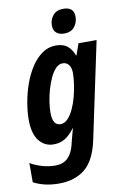

<svg xmlns="http://www.w3.org/2000/svg" viewBox="-120 -818 723 1118"><g transform="rotate(-10 241.5 -259.0)"><path d="M136 240Q89 240 51.5 230.5Q14 221 -14 206V92Q13 109 53 121Q93 133 133 133Q179 133 206.5 107Q234 81 246 32L252 8Q255 -5 260.5 -24.5Q266 -44 271 -63H269Q243 -27 213.5 -8.5Q184 10 145 10Q92 10 59 -32Q26 -74 26 -157Q26 -203 35.5 -257.5Q45 -312 63.5 -364.5Q82 -417 110 -460Q138 -503 174.5 -529Q211 -555 256 -555Q299 -555 323.5 -535.5Q348 -516 363 -477H365L389 -545H496L375 27Q350 143 290 191.5Q230 240 136 240ZM205 -99Q228 -99 247.5 -119Q267 -139 282 -171.5Q297 -204 307 -242Q317 -280 322 -316.5Q327 -353 327 -380Q327 -410 314 -428Q301 -446 277 -446Q255 -446 236.5 -427Q218 -408 203.5 -376.5Q189 -345 178.5 -308.5Q168 -272 163 -236.5Q158 -201 158 -174Q158 -99 205 -99ZM318 -615Q288 -615 271 -630Q254 -645 254 -673Q254 -708 275 -733Q296 -758 336 -758Q399 -758 399 -701Q399 -666 378.5 -640.5Q358 -615 318 -615Z"/></g></svg>

Font: Noto Sans Condensed
Style: Bold Italic
Weight: 700
Width: 3
Italic angle: -12°
Designer: Monotype Design Team
Foundry: Monotype Imaging Inc.
Version: Version 2.013; ttfautohint (v1.8.4.7-5d5b)